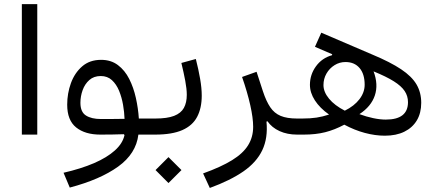

<svg xmlns="http://www.w3.org/2000/svg" viewBox="-20 -666 2156 950"><path d="M164.4 0V-645.7H88.1V0Z M596.2 -78Q566.5 -77.4 537.2 -77.3Q507.9 -77.1 479.2 -77.1Q432.6 -77.1 405.3 -94.5Q377.9 -111.8 377.9 -157.3Q377.9 -189.7 388.9 -220.1Q399.8 -250.4 422.1 -270.1Q444.3 -289.8 478.6 -289.8Q511.6 -289.8 533.7 -269.5Q555.9 -249.1 569.2 -216.8Q582.4 -184.4 588.8 -147.6Q595.2 -110.8 596.2 -78ZM596 2.6Q587.2 43.5 548.3 78.5Q509.4 113.5 445.1 141.3Q380.7 169 294.4 188.8L325.2 262.1Q475.4 222.4 564.4 158.4Q653.4 94.3 664.7 0H706.8V-79.5H667Q663.7 -130.1 652.3 -181.4Q641 -232.7 619.4 -275.4Q597.8 -318.1 563.4 -344Q529.1 -369.9 480.3 -369.9Q423.7 -369.9 386.6 -337.6Q349.4 -305.4 330.9 -254.6Q312.5 -203.9 312.5 -148Q312.5 -71 356.7 -35.5Q401 0 476.1 0Q504.5 0 534 -0.4Q563.6 -0.9 592.9 -1.9Z M749.6 175.5 813.6 239.7 877.9 175.5 813.6 111.4ZM949 -374.1 877.4 -354.5Q889.1 -306.6 896.6 -266.3Q904.2 -226 904.2 -196.8Q904.2 -158.2 889.8 -132Q875.3 -105.9 841.4 -92.7Q807.5 -79.5 747.9 -79.5H707Q692.6 -79.5 692.6 -39.9Q692.6 0 707 0H747.9Q831.4 0 882.1 -22.3Q932.7 -44.6 955.4 -87.8Q978.2 -130.9 978.2 -192.9Q978.2 -229.9 970.2 -276Q962.3 -322.1 949 -374.1Z M1177.7 -285.2Q1204 -209.6 1218.3 -145.8Q1232.6 -82 1232.6 -38.7Q1232.6 12.5 1207.6 52.7Q1182.7 93 1128.2 126.6Q1073.7 160.2 984.9 192.1L1018.1 264Q1119.8 226.8 1184.6 181.9Q1249.3 137 1277.8 77.1Q1306.3 17.1 1298.5 -64.3L1303.3 -66.1Q1325.1 -34.7 1363.3 -17.3Q1401.5 0 1449.9 0H1450.6V-79.5H1449.9Q1400 -79.5 1368.6 -92.6Q1337.3 -105.6 1317.2 -135.4Q1297.1 -165.1 1280.9 -214.4L1249.5 -310.8Z M1450.7 -79.5Q1443.3 -79.5 1439.8 -70.1Q1436.3 -60.7 1436.3 -39.9Q1436.3 -18.8 1439.8 -9.4Q1443.3 0 1450.7 0H1483.3Q1542.2 0 1589 -11.8Q1635.7 -23.6 1683.6 -49.1Q1734.1 -22 1785.3 -8.3Q1836.6 5.4 1884.3 5.4Q1940.3 5.4 1980.5 -14.3Q2020.8 -34 2042.5 -70.4Q2064.2 -106.8 2064.2 -157.3Q2064.2 -208.4 2040.9 -248.2Q2017.6 -287.9 1964.8 -323.2Q1912 -358.5 1823 -395.7L1569.7 -504.3L1538.4 -434.4L1623.5 -397.7L1622.9 -392.9Q1573 -378.9 1543.3 -337.8Q1513.5 -296.8 1513.5 -246.3Q1513.5 -207.3 1538 -169.4Q1562.4 -131.5 1608.1 -99.2Q1576.4 -88.7 1546.1 -84.1Q1515.8 -79.5 1475.3 -79.5ZM1686.1 -118.4Q1635.6 -144.2 1608.1 -177.6Q1580.5 -211 1580.5 -245.1Q1580.5 -276.1 1595.4 -302.1Q1610.4 -328.1 1635.3 -343.6Q1660.1 -359.1 1689.5 -359.1Q1733.8 -359.1 1759.1 -329.4Q1784.3 -299.8 1784.3 -246.7Q1784.3 -208.8 1758.5 -175.1Q1732.7 -141.4 1686.1 -118.4ZM1758.4 -101.3Q1816.3 -139.1 1834.6 -193.5Q1852.8 -248 1828.4 -312.8Q1891.3 -287.2 1928.5 -263.8Q1965.6 -240.5 1982.1 -215.7Q1998.7 -190.9 1998.7 -160.5Q1998.7 -74.3 1889 -74.3Q1860 -74.3 1825.9 -81.6Q1791.8 -88.8 1758.4 -101.3Z"/></svg>

Font: Estedad VF
Style: Regular
Weight: 100
Designer: Amin Abedi
Version: Version 7.3